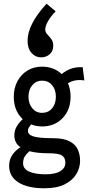

<svg xmlns="http://www.w3.org/2000/svg" viewBox="-20 -835 490 1031"><path d="M206 -156Q175 -156 147 -167Q139 -157 134.5 -149.5Q130 -142 130 -132Q130 -112 159.5 -102.5Q189 -93 264 -93Q320 -93 352 -77Q384 -61 397 -33.5Q410 -6 410 28Q410 66 390 99.5Q370 133 328 154.5Q286 176 218 176Q129 176 79 144.5Q29 113 29 55Q29 22 46.5 -3.5Q64 -29 90 -44Q74 -55 65.5 -71Q57 -87 57 -108Q57 -134 69.5 -155.5Q82 -177 102 -195Q54 -240 54 -316Q54 -362 73.5 -398.5Q93 -435 127 -456Q161 -477 206 -477Q238 -477 265 -466.5Q292 -456 311 -437Q335 -457 362.5 -466.5Q390 -476 424 -474L433 -403Q409 -407 386.5 -403.5Q364 -400 345 -388Q359 -355 359 -316Q359 -245 316 -200.5Q273 -156 206 -156ZM206 -229Q239 -229 259.5 -253Q280 -277 280 -316Q280 -354 259.5 -378Q239 -402 206 -402Q175 -402 154 -378Q133 -354 133 -316Q133 -278 153.5 -253.5Q174 -229 206 -229ZM104 42Q104 72 137 86.5Q170 101 224 101Q277 101 304 84Q331 67 331 39Q331 12 313 0Q295 -12 241 -12Q213 -12 187 -14.5Q161 -17 138 -23Q123 -10 113.5 4.5Q104 19 104 42ZM230 -815 279 -774Q253 -748 238 -721.5Q223 -695 223 -677Q223 -662 234 -650.5Q245 -639 255.5 -625Q266 -611 266 -590Q266 -561 247 -544Q228 -527 201 -527Q170 -527 149 -551Q128 -575 128 -616Q128 -704 230 -815Z"/></svg>

Font: Inconsolata SemiCondensed SemiBold
Style: Regular
Weight: 600
Width: 4
Monospace: yes
Designer: Raph Levien, Cyreal, Brenton Simpson
Foundry: Raph Levien, Cyreal, Google
Version: Version 3.001; ttfautohint (v1.8.2.53-6de2)